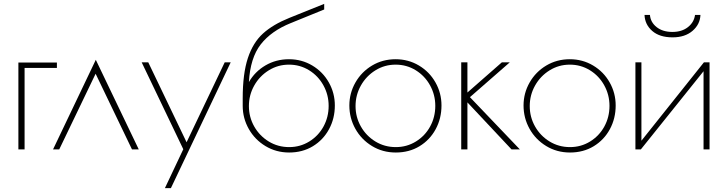

<svg xmlns="http://www.w3.org/2000/svg" viewBox="-20 -772 3761 992"><path d="M75 -449H274V-421H107V0H75Z M662 0 474 -391 286 0H254L475 -463L697 0Z M927 -1 712 -450H746L944 -37L1141 -450H1172L863 200H832Z M1710 -227Q1710 -160 1680 -104.5Q1650 -49 1596.5 -16.5Q1543 16 1474 16Q1407 16 1352 -17Q1297 -50 1265.5 -105.5Q1234 -161 1234 -225V-264Q1234 -391 1260.5 -471.5Q1287 -552 1339 -599Q1391 -646 1476 -680L1655 -752V-723L1483 -653Q1381 -612 1327 -542.5Q1273 -473 1266 -348Q1297 -402 1351.5 -434Q1406 -466 1473 -466Q1539 -466 1593.5 -433.5Q1648 -401 1679 -346Q1710 -291 1710 -227ZM1678 -225Q1678 -282 1651 -331Q1624 -380 1577 -409Q1530 -438 1473 -438Q1416 -438 1368.5 -408.5Q1321 -379 1293.5 -330Q1266 -281 1266 -224Q1266 -167 1293.5 -118.5Q1321 -70 1368.5 -41Q1416 -12 1474 -12Q1531 -12 1578 -41Q1625 -70 1651.5 -118.5Q1678 -167 1678 -225Z M1785 -227Q1785 -291 1816.5 -346Q1848 -401 1902.5 -433.5Q1957 -466 2024 -466Q2090 -466 2144.5 -433.5Q2199 -401 2230 -346Q2261 -291 2261 -227Q2261 -160 2231 -104.5Q2201 -49 2147.5 -16.5Q2094 16 2025 16Q1957 16 1902 -17.5Q1847 -51 1816 -106.5Q1785 -162 1785 -227ZM2229 -225Q2229 -282 2202 -331Q2175 -380 2128 -409Q2081 -438 2024 -438Q1967 -438 1919.5 -408.5Q1872 -379 1844.5 -330Q1817 -281 1817 -224Q1817 -167 1844.5 -118.5Q1872 -70 1919.5 -41Q1967 -12 2025 -12Q2082 -12 2129 -41Q2176 -70 2202.5 -118.5Q2229 -167 2229 -225Z M2363 -450H2395V-294L2573 -450H2614L2408 -270L2666 0H2623L2395 -243V0H2363Z M2685 -227Q2685 -291 2716.5 -346Q2748 -401 2802.5 -433.5Q2857 -466 2924 -466Q2990 -466 3044.5 -433.5Q3099 -401 3130 -346Q3161 -291 3161 -227Q3161 -160 3131 -104.5Q3101 -49 3047.5 -16.5Q2994 16 2925 16Q2857 16 2802 -17.5Q2747 -51 2716 -106.5Q2685 -162 2685 -227ZM3129 -225Q3129 -282 3102 -331Q3075 -380 3028 -409Q2981 -438 2924 -438Q2867 -438 2819.5 -408.5Q2772 -379 2744.5 -330Q2717 -281 2717 -224Q2717 -167 2744.5 -118.5Q2772 -70 2819.5 -41Q2867 -12 2925 -12Q2982 -12 3029 -41Q3076 -70 3102.5 -118.5Q3129 -167 3129 -225Z M3263 -450H3294V-45L3617 -450H3646V0H3615V-404L3291 0H3263ZM3310 -695H3338Q3341 -657 3372.5 -632Q3404 -607 3454 -607Q3503 -607 3534.5 -632Q3566 -657 3571 -695H3599Q3597 -646 3558 -612.5Q3519 -579 3455 -579Q3388 -579 3350 -612Q3312 -645 3310 -695Z"/></svg>

Font: Poiret One
Style: Regular
Weight: 400
Designer: Denis Masharov (denis.masharov@gmail.com), Cyreal (Charset Expansion)
Foundry: Denis Masharov
Version: Version 1.101